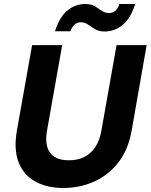

<svg xmlns="http://www.w3.org/2000/svg" viewBox="-20 -925 751 957"><path d="M296 12Q215 12 156.5 -20Q98 -52 73 -115.5Q48 -179 64 -273L140 -700H290L214 -272Q206 -226 215.5 -193Q225 -160 252 -143Q279 -126 323 -126Q367 -126 400 -142.5Q433 -159 455 -192Q477 -225 485 -272L561 -700H711L636 -273Q619 -177 568.5 -113.5Q518 -50 447 -19Q376 12 296 12ZM254 -769Q277 -841 316.5 -873Q356 -905 405 -905Q435 -905 453.5 -893.5Q472 -882 488 -871Q504 -860 524 -860Q541 -860 554.5 -871Q568 -882 575 -905H654Q631 -833 591 -800.5Q551 -768 502 -768Q473 -768 454 -779.5Q435 -791 419 -802.5Q403 -814 383 -814Q366 -814 352.5 -803Q339 -792 331 -769Z"/></svg>

Font: DM Sans 11pt Black
Style: Italic
Weight: 900
Italic angle: -10°
Version: Version 4.004;gftools[0.9.30]